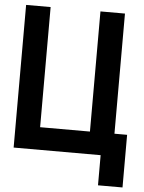

<svg xmlns="http://www.w3.org/2000/svg" viewBox="-58 -756 716 952"><g transform="rotate(5 300.0 -280.0)"><path d="M466 150V0H33V-710H155V-112H403V-710H525V-112H588V150Z"/></g></svg>

Font: Geist Mono
Style: Bold
Weight: 700
Monospace: yes
Designer: Basement.studio, Andrés Briganti, Mateo Zaragoza
Foundry: Basement.studio, Vercel, Andrés Briganti, Guido Ferreyra, Mateo Zaragoza
Version: Version 1.500; ttfautohint (v1.8.4.7-5d5b)